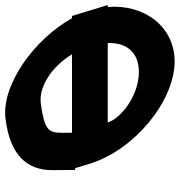

<svg xmlns="http://www.w3.org/2000/svg" viewBox="-113 -657 704 752"><g transform="rotate(90 239.0 -281.0)"><path d="M31.7 -351H342.7C327.7 -400 241.7 -472 145.4 -473C70.8 -473 29.1 -428 31.7 -351ZM-65.6 -211H-74.5L-95.9 -281L-117.3 -351H-109.6C-121.6 -494.4 -32.6 -612.1 102.6 -613C261.6 -613 451.8 -452 504.1 -281L521.8 -223H528.8L529.3 -133C529.7 -37 472.5 31 331 49C197.6 68 16 -63.3 -65.6 -211ZM382.9 -211H75.6C124.1 -131 204.1 -79.5 269.8 -89H270.8C371.2 -104 383.2 -117 383.1 -173Z"/></g></svg>

Font: Nordica Plus
Style: NordicaClassicRgOpObl
Weight: 500
Version: Version 1.01